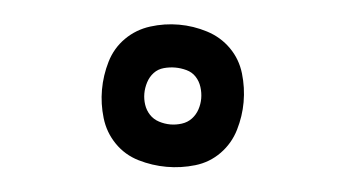

<svg xmlns="http://www.w3.org/2000/svg" viewBox="-33 -832 665 370"><g transform="rotate(5 300.0 -647.5)"><path d="M300 -510Q272 -510 245 -518Q218 -526 198.5 -546Q179 -566 171 -593Q163 -620 163 -647Q163 -675 171 -702Q179 -729 198.5 -748.5Q218 -768 245 -776.5Q272 -785 300 -785Q328 -785 355 -776.5Q382 -768 401.5 -748.5Q421 -729 429 -702Q437 -675 437 -647Q437 -620 429 -593Q421 -566 401.5 -546Q382 -526 355 -518Q328 -510 300 -510ZM300 -592Q311 -592 322 -595.5Q333 -599 340.5 -607Q348 -615 351.5 -625.5Q355 -636 355 -647Q355 -658 351.5 -669Q348 -680 340.5 -688Q333 -696 322 -699Q311 -702 300 -702Q289 -702 278 -699Q267 -696 259.5 -688Q252 -680 248.5 -669Q245 -658 245 -647Q245 -636 248.5 -625.5Q252 -615 259.5 -607Q267 -599 278 -595.5Q289 -592 300 -592Z"/></g></svg>

Font: Zed Mono Extended
Style: Regular
Weight: 400
Width: 7
Monospace: yes
Designer: Belleve Invis
Foundry: Belleve Invis
Version: Version 1.0.0; ttfautohint (v1.8.4)